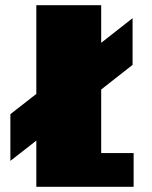

<svg xmlns="http://www.w3.org/2000/svg" viewBox="-20 -720 585 740"><path d="M20 -100V-280L120 -358V-700H370V-555L491 -650V-470L370 -375V-130H495V0H120V-178Z"/></svg>

Font: Stalinist One
Style: Regular
Weight: 400
Designer: Jovanny Lemonad
Foundry: Alexey Maslov, Jovanny Lemonad
Version: Version 3.004